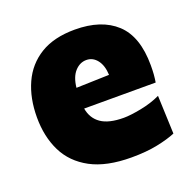

<svg xmlns="http://www.w3.org/2000/svg" viewBox="-100 -616 727 729"><g transform="rotate(-20 263.0 -251.0)"><path d="M312.5 14.5Q211.5 14.5 148.2 -19.5Q85 -53.5 55.5 -113.2Q26 -173 26 -251Q26 -328.5 53 -388.2Q80 -448 135.2 -481.8Q190.5 -515.5 274.5 -515.5Q381.5 -515.5 440.8 -460.8Q500 -406 500 -289.5Q500 -268.5 498.8 -252.8Q497.5 -237 495 -221.5H206Q213 -180.5 244.2 -158.8Q275.5 -137 336 -137Q362.5 -137 406.5 -145.5Q450.5 -154 486 -171L492 -16.5Q462.5 -4 417.5 5.2Q372.5 14.5 312.5 14.5ZM276.5 -392Q250 -392 230 -370Q210 -348 205.5 -305.5L338.5 -309.5Q337 -347.5 319.8 -369.8Q302.5 -392 276.5 -392Z"/></g></svg>

Font: Commissioner ExtraBold
Style: Regular
Weight: 800
Designer: Kostas Bartsokas
Foundry: Kostas Bartsokas
Version: Version 1.000; ttfautohint (v1.8.3)